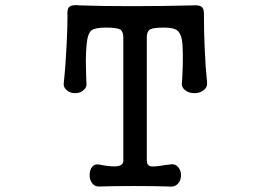

<svg xmlns="http://www.w3.org/2000/svg" viewBox="-20 -715 1040 735"><path d="M452.1 -572.3V-99.6Q452.1 -79.1 420.9 -78.1Q398.4 -77.1 360.4 -85Q342.8 -88.9 332 -75.2Q323.2 -63.5 323.2 -44.9Q323.2 -26.4 332 -14.6Q342.8 0 360.4 -1Q415 -2.9 494.1 -2.9Q574.2 -2.9 627.9 -1Q648.4 2 661.1 -11.7Q672.9 -24.4 672.9 -43.9Q672.9 -63.5 661.1 -76.2Q648.4 -89.8 627.9 -85L611.3 -83Q570.3 -76.2 558.6 -78.1Q542 -81.1 542 -99.6V-572.3Q542 -594.7 554.7 -602.5Q567.4 -609.4 608.4 -609.4Q644.5 -609.4 658.2 -598.6Q675.8 -585 678.7 -543.9Q680.7 -507.8 679.7 -465.8Q678.7 -430.7 676.8 -402.3Q672.9 -381.8 688.5 -370.1Q702.1 -358.4 724.6 -358.4Q746.1 -358.4 759.8 -370.1Q775.4 -381.8 772.5 -402.3Q766.6 -456.1 763.7 -527.3Q760.7 -592.8 760.7 -651.4Q762.7 -681.6 751 -689.5Q742.2 -696.3 713.9 -694.3Q604.5 -691.4 485.4 -691.4Q366.2 -691.4 288.1 -694.3Q253.9 -698.2 244.1 -687.5Q236.3 -679.7 238.3 -651.4Q238.3 -613.3 235.4 -550.8Q231.4 -465.8 224.6 -402.3Q220.7 -381.8 235.4 -370.1Q248 -358.4 267.6 -358.4Q288.1 -358.4 299.8 -370.1Q314.5 -381.8 310.5 -402.3L309.6 -432.6Q308.6 -464.8 308.6 -482.4Q308.6 -514.6 311.5 -543.9Q315.4 -586.9 330.1 -598.6Q343.8 -609.4 385.7 -609.4Q425.8 -609.4 439.5 -602.5Q452.1 -594.7 452.1 -572.3Z"/></svg>

Font: GungsuhChe
Style: Regular
Weight: 400
Monospace: yes
Version: Version 2.21